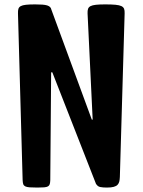

<svg xmlns="http://www.w3.org/2000/svg" viewBox="-20 -845 643 865"><path d="M61 -784.7Q60.5 -797.4 63 -805.2Q65.4 -813 73.5 -817.4Q81.5 -821.8 96.9 -823.5Q112.3 -825.2 138.2 -825.2Q157.2 -825.2 170.7 -824.2Q184.1 -823.2 192.4 -820.6Q200.7 -817.9 205.3 -813.5Q210 -809.1 211.4 -801.8L393.6 -306.2H397.5L374.5 -784.7Q374 -797.4 376.7 -805.2Q379.4 -813 387.9 -817.4Q396.5 -821.8 412.4 -823.5Q428.2 -825.2 454.1 -825.2Q482.9 -825.2 500.5 -823.5Q518.1 -821.8 527.1 -817.4Q536.1 -813 539.1 -805.2Q542 -797.4 541.5 -784.7L520 -47.9Q519.5 -36.6 517.6 -27.8Q515.6 -19 509.8 -12.7Q503.9 -6.3 492.4 -3.2Q481 0 461.9 0Q443.4 0 431.6 -2.4Q419.9 -4.9 414.6 -14.6L413.6 -13.7L215.8 -519H210.4L206.5 -33.2Q206.1 -22 204.1 -15.4Q202.1 -8.8 196.3 -5.4Q190.4 -2 179 -1Q167.5 0 148.4 0Q126.5 0 113.5 -1Q100.6 -2 93.8 -5.4Q86.9 -8.8 84.7 -15.4Q82.5 -22 82 -33.2Z"/></svg>

Font: Denk One
Style: Regular
Weight: 400
Designer: Irina Smirnova
Foundry: Irina Smirnova
Version: Version 1.002